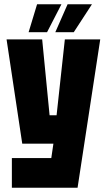

<svg xmlns="http://www.w3.org/2000/svg" viewBox="-20 -886 504 906"><path d="M36 0V-140H222L232 -208H85L11 -700H179L214 -342H247L286 -700H453L346 0ZM115 -734 155 -866H270L202 -734ZM241 -734 299 -866H414L328 -734Z"/></svg>

Font: Tektur Condensed
Style: Bold
Weight: 700
Width: 3
Designer: Adam Jagosz
Foundry: Adam Jagosz
Version: Version 1.005;gftools[0.9.30]